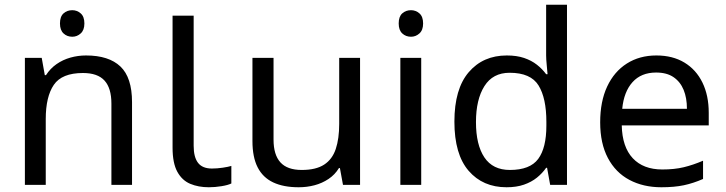

<svg xmlns="http://www.w3.org/2000/svg" viewBox="-20 -780 3061 810"><path d="M285 -737Q305 -737 320.5 -723.5Q336 -710 336 -681Q336 -653 320.5 -639Q305 -625 285 -625Q263 -625 248 -639Q233 -653 233 -681Q233 -710 248 -723.5Q263 -737 285 -737ZM343 -546Q439 -546 488 -499.5Q537 -453 537 -349V0H450V-343Q450 -408 421 -440Q392 -472 330 -472Q241 -472 207 -422Q173 -372 173 -278V0H85V-536H156L169 -463H174Q192 -491 218.5 -509.5Q245 -528 277 -537Q309 -546 343 -546Z M861 10Q817 10 782.5 -4.5Q748 -19 728 -55.5Q708 -92 708 -157V-714H797V-165Q797 -117 815.5 -93Q834 -69 874 -69Q896 -69 919.5 -72.5Q943 -76 956 -80V-6Q942 1 914.5 5.5Q887 10 861 10Z M1499 -536V0H1427L1414 -71H1410Q1393 -43 1366 -25Q1339 -7 1307 1.5Q1275 10 1240 10Q1176 10 1132.5 -10.5Q1089 -31 1067 -74Q1045 -117 1045 -185V-536H1134V-191Q1134 -127 1163 -95Q1192 -63 1253 -63Q1313 -63 1347.5 -85.5Q1382 -108 1396.5 -151.5Q1411 -195 1411 -257V-536Z M1757 -536V0H1669V-536ZM1714 -737Q1734 -737 1749.5 -723.5Q1765 -710 1765 -681Q1765 -653 1749.5 -639Q1734 -625 1714 -625Q1692 -625 1677 -639Q1662 -653 1662 -681Q1662 -710 1677 -723.5Q1692 -737 1714 -737Z M2117 10Q2017 10 1957 -59.5Q1897 -129 1897 -267Q1897 -405 1957.5 -475.5Q2018 -546 2118 -546Q2160 -546 2191 -535.5Q2222 -525 2245 -507Q2268 -489 2284 -467H2290Q2289 -480 2286.5 -505.5Q2284 -531 2284 -546V-760H2372V0H2301L2288 -72H2284Q2268 -49 2245 -30.5Q2222 -12 2190.5 -1Q2159 10 2117 10ZM2131 -63Q2216 -63 2250.5 -109.5Q2285 -156 2285 -250V-266Q2285 -366 2252 -419.5Q2219 -473 2130 -473Q2059 -473 2023.5 -416.5Q1988 -360 1988 -265Q1988 -169 2023.5 -116Q2059 -63 2131 -63Z M2749 -546Q2818 -546 2867.5 -516Q2917 -486 2943.5 -431.5Q2970 -377 2970 -304V-251H2603Q2605 -160 2649.5 -112.5Q2694 -65 2774 -65Q2825 -65 2864.5 -74.5Q2904 -84 2946 -102V-25Q2905 -7 2865 1.5Q2825 10 2770 10Q2694 10 2635.5 -21Q2577 -52 2544.5 -113.5Q2512 -175 2512 -264Q2512 -352 2541.5 -415Q2571 -478 2624.5 -512Q2678 -546 2749 -546ZM2748 -474Q2685 -474 2648.5 -433.5Q2612 -393 2605 -321H2878Q2878 -367 2864 -401Q2850 -435 2821.5 -454.5Q2793 -474 2748 -474Z"/></svg>

Font: uoriya25
Style: Book
Weight: 400
Designer: Jelle Bosma - Monotype Design Team
Foundry: Monotype Imaging Inc.
Version: Version 2.003